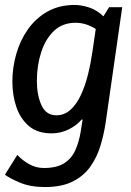

<svg xmlns="http://www.w3.org/2000/svg" viewBox="-22 -526 530 776"><path d="M419 -497H472L405 -30Q398 16 384.5 61.5Q371 107 344.5 145.5Q318 184 273 207Q228 230 160 230Q100 230 57 211.5Q14 193 -2 180L48 100Q67 121 95 137Q123 153 155 153Q207 153 237 134Q267 115 282 82Q297 49 304 7L312 -43H308Q288 -19 255.5 -3Q223 13 187 13Q130 13 95.5 -16Q61 -45 44.5 -92.5Q28 -140 28 -197Q28 -252 43.5 -307Q59 -362 90.5 -407Q122 -452 169.5 -479Q217 -506 280 -506Q306 -506 337.5 -496Q369 -486 396 -460ZM127 -199Q127 -142 145.5 -101Q164 -60 206 -60Q238 -60 262.5 -82Q287 -104 304.5 -141Q322 -178 333.5 -224.5Q345 -271 352 -320L365 -409Q325 -434 284 -434Q231 -434 196.5 -401.5Q162 -369 144.5 -315Q127 -261 127 -199Z"/></svg>

Font: Rosario SemiBold
Style: Italic
Weight: 600
Italic angle: -8.05°
Designer: Hector Gatti
Foundry: Omnibus Type
Version: Version 1.101; ttfautohint (v1.8.1.43-b0c9)